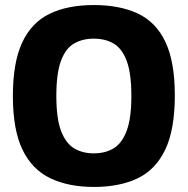

<svg xmlns="http://www.w3.org/2000/svg" viewBox="-20 -730 743 760"><path d="M352 10Q251 10 179 -24.5Q107 -59 69 -137.5Q31 -216 31 -350Q31 -483 68 -562Q105 -641 176.5 -675.5Q248 -710 351 -710Q455 -710 526.5 -676Q598 -642 635 -563.5Q672 -485 672 -353Q672 -217 634 -137.5Q596 -58 524.5 -24Q453 10 352 10ZM351 -123Q397 -123 430 -143Q463 -163 481.5 -212.5Q500 -262 500 -350Q500 -440 481.5 -489Q463 -538 430 -557.5Q397 -577 351 -577Q307 -577 273.5 -558Q240 -539 221.5 -489.5Q203 -440 203 -350Q203 -260 222 -211Q241 -162 274 -142.5Q307 -123 351 -123Z"/></svg>

Font: Georama
Style: Bold
Weight: 700
Designer: Jean-Baptiste Levee
Foundry: Production Type
Version: Version 1.000